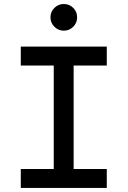

<svg xmlns="http://www.w3.org/2000/svg" viewBox="-20 -922 626 942"><path d="M243.7 0V-693.4H341.3V0ZM82 0V-92.8H503.9V0ZM82 -600.6V-693.4H503.9V-600.6ZM293 -771.5Q266.1 -771.5 246.8 -790.8Q227.5 -810.1 227.5 -836.9Q227.5 -864.3 246.8 -883.3Q266.1 -902.3 293 -902.3Q320.3 -902.3 339.4 -883.3Q358.4 -864.3 358.4 -836.9Q358.4 -810.1 339.4 -790.8Q320.3 -771.5 293 -771.5Z"/></svg>

Font: Cascadia Code PL
Style: Regular
Weight: 400
Monospace: yes
Designer: Aaron Bell
Foundry: Saja Typeworks
Version: Version 2102.003